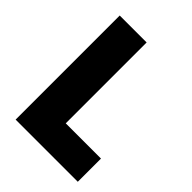

<svg xmlns="http://www.w3.org/2000/svg" viewBox="-201 -806 913 913"><g transform="rotate(45 255.5 -350.0)"><path d="M65 0H483V-156H246V-700H65Z"/></g></svg>

Font: Fixel Text ExtraBold
Style: Regular
Weight: 800
Width: 4
Designer: AlfaBravo + MacPaw
Foundry: Kyrylo Tkachov, Marchela Mozhyna, Serhii Makarenko, Maria Weinstein, Zakhar Kryvoshyya
Version: Version 1.211